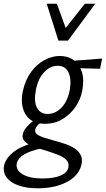

<svg xmlns="http://www.w3.org/2000/svg" viewBox="-78 -727 571 1036"><path d="M125 289Q66 289 22.5 274Q-21 259 -42 231Q-63 203 -56 166Q-47 126 -3.5 92Q40 58 130 37L145 74Q88 86 54.5 105Q21 124 13 152Q5 190 43.5 213Q82 236 150 236Q212 236 248.5 220.5Q285 205 291 177Q296 152 279.5 135.5Q263 119 234.5 108Q206 97 174 87Q148 80 124 72Q100 64 80.5 54Q61 44 51 30.5Q41 17 45 -2Q49 -21 62 -37Q75 -53 91.5 -67Q108 -81 123 -90L156 -73Q149 -70 139.5 -63.5Q130 -57 122.5 -48Q115 -39 112 -28Q109 -12 122.5 -2Q136 8 160.5 16Q185 24 215 32Q245 40 273.5 49.5Q302 59 324 73.5Q346 88 357 109Q368 130 362 160Q353 200 321.5 228.5Q290 257 240 273Q190 289 125 289ZM164 -59Q114 -59 84 -83Q54 -107 44.5 -147Q35 -187 45 -235Q59 -297 90 -339Q121 -381 162 -403Q203 -425 245 -425Q288 -425 319 -403Q350 -381 363.5 -339.5Q377 -298 366 -239Q358 -193 330.5 -152Q303 -111 260.5 -85Q218 -59 164 -59ZM179 -112Q221 -112 254.5 -147Q288 -182 299 -245Q308 -303 291 -337.5Q274 -372 233 -372Q192 -372 159 -336Q126 -300 115 -238Q104 -178 122 -145Q140 -112 179 -112ZM462 -356 309 -360 303 -398 473 -411ZM237 -508 259 -554 380 -707H436L289 -508ZM237 -508 174 -707H229L284 -555L289 -508Z"/></svg>

Font: Ysabeau Office Medium
Style: Italic
Weight: 500
Italic angle: -12°
Designer: Christian Thalmann (Catharsis Fonts)
Version: Version 2.001;gftools[0.9.30]; featfreeze: tnum,lnum,ss02